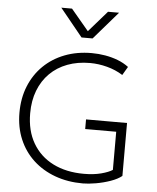

<svg xmlns="http://www.w3.org/2000/svg" viewBox="-62 -1006 875 1073"><g transform="rotate(5 375.0 -469.0)"><path d="M443 15Q358 15 287 -11Q216 -37 164.2 -85Q112.5 -133 84.2 -199.8Q56 -266.5 56 -348Q56 -430 83.2 -497.2Q110.5 -564.5 160.2 -613.2Q210 -662 278.5 -688.5Q347 -715 430 -715Q468.5 -715 506 -708.5Q543.5 -702 577.2 -689Q611 -676 638 -655.5L610 -608Q569.5 -633.5 521.2 -646.2Q473 -659 425 -659Q355.5 -659 298.5 -637.5Q241.5 -616 200.8 -575.5Q160 -535 138 -478Q116 -421 116 -350Q116 -252.5 156.8 -182.8Q197.5 -113 271.2 -76Q345 -39 444 -39Q499.5 -39 541 -50Q582.5 -61 604 -75V-289H430V-343H660V-46Q636.5 -27 597.2 -13.2Q558 0.5 516 7.8Q474 15 443 15ZM365 -797 238 -953H298L397 -835L500 -953H562L427 -797Z"/></g></svg>

Font: Geologica Thin
Style: Regular
Weight: 100
Version: Version 1.010;gftools[0.9.28]